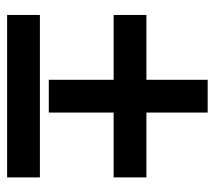

<svg xmlns="http://www.w3.org/2000/svg" viewBox="-52 -496 603 539"><g transform="rotate(90 249.5 -226.5)"><path d="M22 -37V55H478V-37ZM22 -244H204V-62H296V-244H478V-336H296V-508H204V-336H22Z"/></g></svg>

Font: Charger Sport
Style: Bd
Weight: 700
Designer: Jasper
Foundry: Cannot Into Space Fonts
Version: Version 1.1